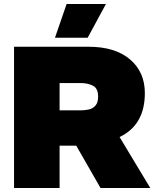

<svg xmlns="http://www.w3.org/2000/svg" viewBox="-20 -937 769 957"><path d="M312 -917H508L417 -749H254ZM50 0V-704H421Q554 -704 628 -641Q702 -578 702 -473Q702 -314 576 -254L729 0H481L360 -211H277V0ZM277 -387H382Q404 -387 423.5 -391.5Q443 -396 456 -411Q469 -426 469 -455Q469 -497 443 -510Q417 -523 382 -523H277Z"/></svg>

Font: Prodigy Sans Black
Style: Regular
Weight: 900
Designer: Wei Huang
Foundry: Wei Huang
Version: Version 1.003; ttfautohint (v1.8.3)